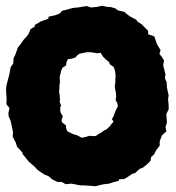

<svg xmlns="http://www.w3.org/2000/svg" viewBox="-20 -622 610 666"><path d="M313 24 272 21H257L244 18L227 15L208 17L194 9H179L161 0L148 -11L135 -16L118 -27L109 -34L99 -45L80 -61L59 -87L57 -94L39 -113L35 -127L24 -148L25 -164L23 -174L17 -202L10 -219L9 -229L13 -247L2 -261L3 -278L1 -308L2 -324L10 -355L12 -362L17 -389L26 -402L27 -420L33 -432L42 -457L50 -467L62 -484L72 -495L79 -504L86 -521L101 -530L100 -535L122 -548L148 -557V-564L171 -569L187 -575L196 -585L206 -587L231 -594L238 -595L249 -596L281 -601L296 -596L316 -598L334 -602L353 -598H362L380 -593L389 -586L411 -581L423 -571L431 -565L452 -554L458 -546L471 -538L481 -528L494 -515V-503L515 -496L520 -482L525 -468L537 -448L533 -435L542 -424L549 -412L546 -396L551 -376L554 -363L552 -351L558 -337L559 -318L565 -291L563 -278L565 -257V-242L557 -227L559 -196L554 -182L557 -166L542 -153L534 -132V-117L521 -100L515 -87L504 -77L502 -64L489 -51L475 -40L464 -36L449 -22L439 -19L421 -7L411 -1L393 0L392 5L367 12L359 15L340 17L322 21ZM264 -144 277 -147 291 -151 301 -150H312L323 -158L333 -163L340 -169L349 -173L361 -184L366 -191L374 -200L368 -209L373 -217L379 -233L383 -242L389 -254L387 -264L381 -275L383 -287L382 -300L380 -310L378 -321L380 -335V-345L381 -355L380 -370L378 -380L374 -390L361 -399L358 -407L347 -416L337 -426L329 -439L316 -437L308 -439L293 -441H282L267 -438L257 -436L249 -431L242 -423L237 -421L226 -418L216 -417L211 -408L209 -395L197 -387L192 -376L190 -367L187 -355L188 -337L186 -324V-314L185 -303L187 -292L188 -277L187 -268L192 -256L189 -250V-237L191 -230L198 -219L194 -208V-199L201 -193L209 -187V-179L213 -167L225 -161L233 -157L247 -153Z"/></svg>

Font: Winky Rough ExtraBold
Style: Regular
Weight: 800
Designer: Simon Atzbach
Foundry: typofactur
Version: Version 1.206; ttfautohint (v1.8.4.7-5d5b)